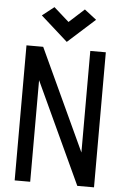

<svg xmlns="http://www.w3.org/2000/svg" viewBox="-66 -1087 732 1133"><g transform="rotate(5 300.0 -520.5)"><path d="M65 0V-800H164L535 0H443V-800H535V0H436L65 -800H157V0ZM300 -841 140 -984 210 -1039 300 -959 390 -1041 461 -986Z"/></g></svg>

Font: Victor Mono SemiBold
Style: Regular
Weight: 600
Monospace: yes
Designer: Rune Bjørnerås
Version: Version 1.561;gftools[0.9.30]